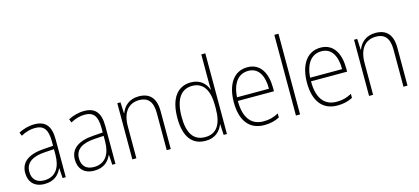

<svg xmlns="http://www.w3.org/2000/svg" viewBox="-61 -1249 3811 1747"><g transform="rotate(-15 1844.0 -375.0)"><path d="M238 -539C185 -539 134 -524 89 -501L102 -468C150 -494 193 -505 236 -505C316 -505 353 -462 353 -349V-306L267 -300C125 -291 44 -238 44 -133C44 -49 93 10 190 10C282 10 327 -37 353 -94H355L361 0H391V-355C391 -484 342 -539 238 -539ZM270 -269 353 -274V-219C352 -101 302 -23 195 -23C124 -23 83 -63 83 -133C83 -220 150 -262 270 -269Z M706 -539C653 -539 602 -524 557 -501L570 -468C618 -494 661 -505 704 -505C784 -505 821 -462 821 -349V-306L735 -300C593 -291 512 -238 512 -133C512 -49 561 10 658 10C750 10 795 -37 821 -94H823L829 0H859V-355C859 -484 810 -539 706 -539ZM738 -269 821 -274V-219C820 -101 770 -23 663 -23C592 -23 551 -63 551 -133C551 -220 618 -262 738 -269Z M1221 -539C1129 -539 1078 -485 1056 -426H1053L1048 -529H1018V0H1056V-300C1056 -438 1120 -505 1218 -505C1297 -505 1342 -458 1342 -351V0H1380V-356C1380 -482 1323 -539 1221 -539Z M1708 10C1799 10 1849 -43 1871 -102H1873L1878 0H1909V-760H1871V-530C1871 -498 1871 -464 1873 -429H1870C1850 -489 1798 -539 1713 -539C1585 -539 1511 -440 1511 -257C1511 -83 1578 10 1708 10ZM1712 -24C1601 -24 1551 -105 1551 -257C1551 -420 1609 -505 1716 -505C1820 -505 1871 -423 1871 -281V-248C1871 -107 1823 -24 1712 -24Z M2245 -539C2111 -539 2044 -421 2044 -262C2044 -99 2112 10 2260 10C2317 10 2360 -1 2404 -23V-61C2352 -34 2315 -25 2261 -25C2144 -25 2082 -110 2083 -265H2423V-297C2423 -431 2370 -539 2245 -539ZM2245 -505C2342 -505 2386 -418 2385 -299H2084C2093 -435 2153 -505 2245 -505Z M2598 0V-760H2559V0Z M2934 -539C2800 -539 2733 -421 2733 -262C2733 -99 2801 10 2949 10C3006 10 3049 -1 3093 -23V-61C3041 -34 3004 -25 2950 -25C2833 -25 2771 -110 2772 -265H3112V-297C3112 -431 3059 -539 2934 -539ZM2934 -505C3031 -505 3075 -418 3074 -299H2773C2782 -435 2842 -505 2934 -505Z M3451 -539C3359 -539 3308 -485 3286 -426H3283L3278 -529H3248V0H3286V-300C3286 -438 3350 -505 3448 -505C3527 -505 3572 -458 3572 -351V0H3610V-356C3610 -482 3553 -539 3451 -539Z"/></g></svg>

Font: Noto Sans Devanagari SemiCondensed ExtraLight
Style: Regular
Weight: 200
Width: 4
Designer: Jelle Bosma - Monotype Design Team
Foundry: Monotype Imaging Inc.
Version: Version 2.004